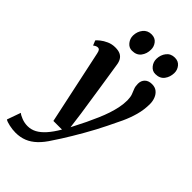

<svg xmlns="http://www.w3.org/2000/svg" viewBox="-342 -857 1189 1189"><g transform="rotate(45 252.0 -262.5)"><path d="M71 -454.5Q67.5 -471.5 62.2 -477.8Q57 -484 49 -484Q41.5 -484 34.2 -480.8Q27 -477.5 18.5 -471L5.5 -503Q11 -510.5 28 -524.2Q45 -538 70 -549.2Q95 -560.5 124.5 -560.5Q152 -560.5 168.8 -552.2Q185.5 -544 194.8 -528.2Q204 -512.5 207 -490Q214 -445 221.2 -398.8Q228.5 -352.5 235.5 -306Q242.5 -259.5 249.5 -213Q256.5 -166.5 263.5 -121L277.5 -14.5L324.5 -108Q342.5 -146 358 -181.8Q373.5 -217.5 384.8 -251.5Q396 -285.5 402.5 -318Q409 -350.5 409 -381.5Q408.5 -410 402 -427.2Q395.5 -444.5 388.8 -460.5Q382 -476.5 382 -500.5Q382 -527 399 -543.8Q416 -560.5 446 -560.5Q472.5 -560.5 489.5 -547Q506.5 -533.5 515.2 -511.5Q524 -489.5 524 -464.5Q524 -414 511 -366.8Q498 -319.5 477 -274Q456 -228.5 432.5 -182Q417.5 -151 399.5 -117.5Q381.5 -84 362.2 -50.2Q343 -16.5 324 15Q305 46.5 287.8 73.8Q270.5 101 256.5 121.5Q228.5 166.5 198.5 195Q168.5 223.5 134.8 237Q101 250.5 60.5 250.5Q33.5 250.5 5 244.2Q-23.5 238 -35 230L-3 140Q7.5 149.5 32.2 159.2Q57 169 84.5 169Q115 169 142.2 154.5Q169.5 140 196.2 110Q223 80 250.5 33H175ZM211 -618.5Q184.5 -618.5 166.8 -640.5Q149 -662.5 149.5 -690.5Q150.5 -726 171 -751.2Q191.5 -776.5 226 -776.5Q257.5 -776.5 274.2 -755Q291 -733.5 290.5 -707Q290.5 -671 270.8 -644.8Q251 -618.5 211 -618.5ZM415.5 -618.5Q389 -618.5 371.2 -640.5Q353.5 -662.5 354 -690.5Q355 -726 375 -751.2Q395 -776.5 430 -776.5Q461 -776.5 478.2 -755Q495.5 -733.5 495 -707Q494.5 -671 474.8 -644.8Q455 -618.5 415.5 -618.5Z"/></g></svg>

Font: Merriweather 36pt
Style: Bold Italic
Weight: 700
Italic angle: -7.8°
Version: Version 2.101